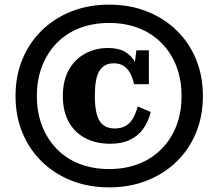

<svg xmlns="http://www.w3.org/2000/svg" viewBox="-20 -769 942 828"><path d="M470 -496Q449 -496 433.5 -487.5Q418 -479 408 -462Q398 -445 393.5 -418.5Q389 -392 389 -355Q389 -305 398 -274Q407 -243 426 -229Q445 -215 475 -215Q503 -215 522.5 -226.5Q542 -238 554 -259.5Q566 -281 574 -310L630 -286Q620 -245 598 -214Q576 -183 540.5 -166Q505 -149 456 -149Q395 -149 348.5 -173Q302 -197 276.5 -243Q251 -289 251 -355Q251 -421 276.5 -467Q302 -513 346.5 -537.5Q391 -562 446 -562Q490 -562 518.5 -546Q547 -530 564 -498.5Q581 -467 587 -420L555 -446L568 -552H622V-406H558Q552 -434 541 -454Q530 -474 513 -485Q496 -496 470 -496ZM139 -355Q139 -285 161 -227.5Q183 -170 224 -127.5Q265 -85 322.5 -62.5Q380 -40 451 -40Q521 -40 578.5 -62.5Q636 -85 677.5 -127.5Q719 -170 741 -227.5Q763 -285 763 -355Q763 -425 741 -482.5Q719 -540 677.5 -582.5Q636 -625 578.5 -647.5Q521 -670 451 -670Q380 -670 322.5 -647.5Q265 -625 224 -582.5Q183 -540 161 -482.5Q139 -425 139 -355ZM47 -355Q47 -441 76.5 -513Q106 -585 160.5 -638Q215 -691 288.5 -720Q362 -749 451 -749Q539 -749 613 -720Q687 -691 741.5 -638Q796 -585 825.5 -513Q855 -441 855 -355Q855 -269 825.5 -197Q796 -125 741.5 -72Q687 -19 613 10Q539 39 451 39Q362 39 288.5 10Q215 -19 160.5 -72Q106 -125 76.5 -197Q47 -269 47 -355Z"/></svg>

Font: Roboto Serif 20pt ExtraBold
Style: Regular
Weight: 800
Version: Version 1.008